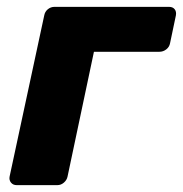

<svg xmlns="http://www.w3.org/2000/svg" viewBox="-20 -540 534 560"><path d="M29 0Q18 0 12 -7.5Q6 -15 8 -25L109 -495Q111 -506 119.5 -513Q128 -520 139 -520H473Q484 -520 489.5 -513Q495 -506 493 -495L476 -414Q474 -403 465 -396Q456 -389 445 -389H254L177 -25Q175 -15 166.5 -7.5Q158 0 147 0Z"/></svg>

Font: Rubik Light
Style: Bold Italic
Weight: 700
Italic angle: -12°
Version: Version 2.104